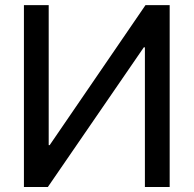

<svg xmlns="http://www.w3.org/2000/svg" viewBox="-20 -748 774 768"><path d="M75.7 -727.5H174.8V-167.5H178.7L562 -727.5H658.7V0H559.6V-558.6H555.2L171.4 0H75.7Z"/></svg>

Font: Inter Cardless Tabular
Style: Regular
Weight: 400
Designer: Rasmus Andersson
Foundry: rsms
Version: Version 4.000;git-4fc901f